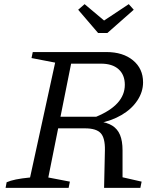

<svg xmlns="http://www.w3.org/2000/svg" viewBox="-20 -906 766 926"><path d="M7 0 12 -27Q30 -35 57 -40.5Q84 -46 125 -50L246 -604L132 -626L138 -655H493Q573 -655 621.5 -615Q670 -575 670 -509Q670 -463 642.5 -421.5Q615 -380 566.5 -351.5Q518 -323 454 -311L453 -321Q496 -316 521.5 -300Q547 -284 559 -255Q571 -226 571 -181V-51L663 -30L657 0H482L486 -182Q487 -241 465.5 -264Q444 -287 390 -287H224L235 -343H444Q582 -400 582 -497Q582 -545 552 -572Q522 -599 467 -599H323L213 -50L317 -30L311 0ZM453 -747 357 -859 388 -886 482 -807 601 -886 625 -859 498 -747Z"/></svg>

Font: Piazzolla Thin
Style: Italic
Weight: 400
Italic angle: -11.3°
Version: Version 2.005